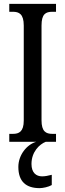

<svg xmlns="http://www.w3.org/2000/svg" viewBox="-20 -734 337 994"><path d="M28 0H168C119 14 75 68 75 130C75 206 115 240 185 240C202 240 231 234 248 224V171C229 176 212 179 198 179C167 179 143 160 143 115C143 52 184 13 217 0H270V-41H251C218 -41 195 -53 195 -111V-602C195 -662 217 -673 251 -673H270V-714H28V-673H47C78 -673 103 -662 103 -602V-110C103 -52 78 -41 47 -41H28Z"/></svg>

Font: Noto Serif Georgian ExtraCondensed
Style: Regular
Weight: 400
Width: 2
Designer: Monotype Design Team, Akaki Razmadze
Foundry: Google LLC
Version: Version 2.003